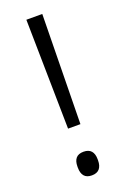

<svg xmlns="http://www.w3.org/2000/svg" viewBox="-130 -684 485 737"><g transform="rotate(-20 113.0 -315.0)"><path d="M145 -639 138 -191.5H87.5L80 -639ZM112.5 8.5Q91.5 8.5 81.5 -3.5Q71.5 -15.5 71.5 -37.5V-42.5Q71.5 -64.5 81.5 -76.2Q91.5 -88 112.5 -88Q133.5 -88 143.8 -76.2Q154 -64.5 154 -42.5V-37.5Q154 -15.5 143.8 -3.5Q133.5 8.5 112.5 8.5Z"/></g></svg>

Font: Anek Devanagari Light
Style: Regular
Weight: 300
Designer: Kailash Malviya (Devanagari) & Yesha Goshar (Latin)
Foundry: Ek Type
Version: Version 1.003